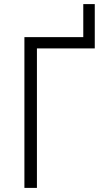

<svg xmlns="http://www.w3.org/2000/svg" viewBox="-20 -916 540 936"><path d="M99 0V-735H386V-896H442V-680H160V0Z"/></svg>

Font: Iosevka Fixed SS04 Light
Style: Regular
Weight: 300
Monospace: yes
Designer: Belleve Invis
Foundry: Belleve Invis
Version: Version 32.5.0